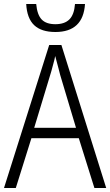

<svg xmlns="http://www.w3.org/2000/svg" viewBox="-20 -940 551 960"><path d="M374 -249H137L59 0H0L226 -715H287L511 0H452ZM281 -565 273 -596 256 -660Q253 -643 246.5 -620.5Q240 -598 237 -585L231 -565L151 -301H360ZM257 -780Q187 -780 151 -814Q115 -848 111 -920H161Q166 -866 188.5 -842.5Q211 -819 257 -819Q303 -819 327 -843Q351 -867 355 -920H405Q396 -780 257 -780Z"/></svg>

Font: Noto Sans UI NarrowLight
Style: Regular
Weight: 300
Width: 4
Designer: Monotype Design Team
Foundry: Monotype Imaging Inc.
Version: Version 1.001